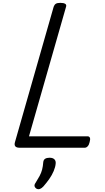

<svg xmlns="http://www.w3.org/2000/svg" viewBox="-20 -1035 734 1345"><path d="M118 0Q73 0 85 -40L356 -988Q361 -1002 371 -1008.5Q381 -1015 403 -1015Q426 -1015 437 -1008Q448 -1001 442 -985L183 -80H594Q605 -80 609.5 -70.5Q614 -61 608 -40Q604 -21 594.5 -10.5Q585 0 573 0ZM236 287Q224 279 222 268.5Q220 258 229 246Q246 219 257.5 197.5Q269 176 275 153Q281 130 283 101Q285 84 296.5 77Q308 70 327 70Q350 70 361 81Q372 92 370 111Q368 135 356 163.5Q344 192 325 219Q306 246 284 271Q272 284 260 288.5Q248 293 236 287Z"/></svg>

Font: Playwrite AU NSW
Style: Regular
Weight: 400
Designer: Veronika Burian, José Scaglione
Foundry: TypeTogether
Version: Version 1.002